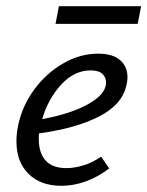

<svg xmlns="http://www.w3.org/2000/svg" viewBox="-20 -594 475 619"><path d="M391 -345Q391 -333 388 -321Q375 -257 299.5 -218.5Q224 -180 106 -164Q105 -158 105 -146Q105 -101 127 -76.5Q149 -52 194 -52Q220 -52 249.5 -61Q279 -70 306 -89L332 -51Q297 -24 257.5 -9.5Q218 5 178 5Q111 5 72 -33.5Q33 -72 33 -138Q33 -164 39 -192Q52 -253 90.5 -305.5Q129 -358 183.5 -389.5Q238 -421 296 -421Q344 -421 367.5 -400Q391 -379 391 -345ZM272 -367Q219 -367 177 -321Q135 -275 116 -210Q209 -227 265.5 -259Q322 -291 322 -328Q322 -344 310.5 -355.5Q299 -367 272 -367ZM170 -574H435L424 -517H159Z"/></svg>

Font: Ysabeau Medium
Style: Italic
Weight: 500
Italic angle: -12°
Designer: Christian Thalmann (Catharsis Fonts)
Version: Version 0.003